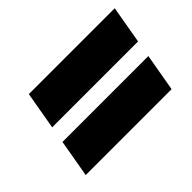

<svg xmlns="http://www.w3.org/2000/svg" viewBox="-71 -661 660 660"><g transform="rotate(-45 259.0 -331.5)"><path d="M493.5 -361.5H76L100 -499H517.5ZM459 -164H41.5L65.5 -301H483Z"/></g></svg>

Font: Lucymar Sans ExtraBold
Style: Italic
Weight: 800
Italic angle: -10°
Foundry: The League of Moveable Type (original font) / Main changes by Cristiano Sobral with portions from Mirco Monsees
Version: Version 2.00;August 30, 2020;FontCreator 13.0.0.2681 64-bit